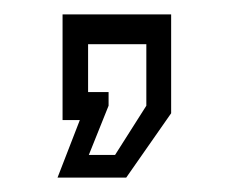

<svg xmlns="http://www.w3.org/2000/svg" viewBox="-20 -167 319 267"><path d="M60 80 91 0H67V-147H218V-9.5L155.5 80ZM103.5 48.5H140L183.5 -20V-105.5H102.5V-39H131V-20Z"/></svg>

Font: Tourney Expanded
Style: Regular
Weight: 400
Width: 7
Designer: Tyler Finck
Foundry: Etcetera Type Co
Version: Version 1.010; ttfautohint (v1.8.3)